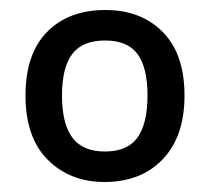

<svg xmlns="http://www.w3.org/2000/svg" viewBox="-20 -742 420 384"><path d="M349 -551Q349 -469 305.5 -423.5Q262 -378 189 -378Q120 -378 75.5 -422.5Q31 -467 31 -551Q31 -634 74 -678Q117 -722 191 -722Q262 -722 305.5 -678Q349 -634 349 -551ZM104 -551Q104 -495 124.5 -467Q145 -439 190 -439Q235 -439 255 -467Q275 -495 275 -551Q275 -607 255 -634Q235 -661 190 -661Q145 -661 124.5 -634Q104 -607 104 -551Z"/></svg>

Font: Noto Sans Tangsa Medium
Style: Regular
Weight: 500
Version: Version 1.504